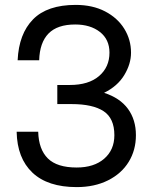

<svg xmlns="http://www.w3.org/2000/svg" viewBox="-20 -752 613 784"><path d="M48 -214H136Q138 -142 175.5 -105Q213 -68 293 -68Q364 -68 405.5 -104Q447 -140 447 -200Q447 -269 403 -298Q359 -327 272 -327H214V-405H265Q342 -405 384.5 -441.5Q427 -478 427 -537Q427 -591 388 -621.5Q349 -652 287 -652Q214 -652 178 -615Q142 -578 140 -506H52Q57 -614 115 -673Q173 -732 289 -732Q358 -732 409 -705.5Q460 -679 487.5 -634.5Q515 -590 515 -537Q515 -491 487.5 -445.5Q460 -400 405 -373Q470 -352 502.5 -307.5Q535 -263 535 -200Q535 -139 505.5 -91Q476 -43 421 -15.5Q366 12 293 12Q175 12 112.5 -47Q50 -106 48 -214Z"/></svg>

Font: Aspekta Variable
Style: Regular
Weight: 400
Designer: Ivo Dolenc
Version: Version 2.100